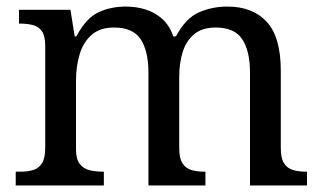

<svg xmlns="http://www.w3.org/2000/svg" viewBox="-20 -566 985 586"><path d="M28 0V-42H41Q64 -42 81 -47Q98 -52 108 -67.5Q118 -83 118 -114V-426Q118 -456 108 -470.5Q98 -485 80.5 -489.5Q63 -494 41 -494H38V-536H195L208 -455H213Q243 -511 280.5 -528.5Q318 -546 364 -546Q396 -546 424.5 -537Q453 -528 475 -508.5Q497 -489 509 -455H517Q547 -511 587.5 -528.5Q628 -546 674 -546Q751 -546 794 -499.5Q837 -453 837 -350V-114Q837 -83 847 -67.5Q857 -52 874.5 -47Q892 -42 914 -42H917V0H743V-345Q743 -410 719.5 -446Q696 -482 638 -482Q597 -482 572.5 -461.5Q548 -441 537.5 -407Q527 -373 527 -333V-114Q527 -83 537 -67.5Q547 -52 564.5 -47Q582 -42 604 -42H607V0H433V-345Q433 -410 409.5 -446Q386 -482 328 -482Q285 -482 259.5 -459.5Q234 -437 223 -400Q212 -363 212 -320V-109Q212 -80 223.5 -65.5Q235 -51 253.5 -46.5Q272 -42 294 -42H297V0Z"/></svg>

Font: Noto Serif Hebrew
Style: Regular
Weight: 400
Designer: Monotype Design Team
Foundry: Monotype Imaging Inc.
Version: Version 2.003